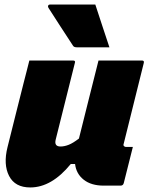

<svg xmlns="http://www.w3.org/2000/svg" viewBox="-20 -813 653 844"><path d="M109 -547H301Q313 -547 309 -536L225 -200Q217 -169 246 -169Q263 -169 282 -176.5Q301 -184 327 -204Q347 -286 368 -368Q389 -450 413 -547H604Q615 -547 612 -536Q590 -447 567.5 -357Q545 -267 524 -182Q521 -174 525 -171Q528 -167 534 -167H564Q554 -127 544 -87.5Q534 -48 524 -8Q521 3 510 3H436Q381 3 348 -23Q315 -49 310 -92H291Q207 11 113 11Q46 11 20 -39.5Q-6 -90 13 -166Q31 -240 48.5 -308Q66 -376 84 -449Q91 -475 97 -499.5Q103 -524 109 -547ZM399 -793Q415 -745 430 -698.5Q445 -652 461 -605H318Q305 -605 301 -612Q270 -660 245.5 -697Q221 -734 194 -777Q190 -782 191.5 -787.5Q193 -793 200 -793Z"/></svg>

Font: Recursive Sn Lnr St Blk
Style: Italic
Weight: 900
Italic angle: -15°
Version: Version 1.079;hotconv 1.0.112;makeotfexe 2.5.65598; ttfautoh